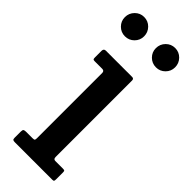

<svg xmlns="http://www.w3.org/2000/svg" viewBox="-242 -749 773 773"><g transform="rotate(45 144.0 -362.5)"><path d="M84.5 -458H42Q35 -458 33.2 -460.2Q31.5 -462.5 31.5 -469.5V-507Q31.5 -520 43.5 -520H193Q203 -520 203 -509.5V-74Q203 -62 213.5 -62H256Q263 -62 265.5 -60.5Q268 -59 268 -51.5V-12.5Q268 -5 266.5 -2.5Q265 0 257.5 0H46.5Q38 0 34.8 -2Q31.5 -4 31.5 -12V-47Q31.5 -57 35 -59.5Q38.5 -62 47.5 -62H84.5Q93 -62 94.8 -64.8Q96.5 -67.5 96.5 -75.5V-446Q96.5 -458 84.5 -458ZM233.5 -615Q210.5 -615 194.5 -631Q178.5 -647 178.5 -669.5Q178.5 -692.5 194.5 -708.8Q210.5 -725 233.5 -725Q256 -725 272 -708.8Q288 -692.5 288 -669.5Q288 -647 272 -631Q256 -615 233.5 -615ZM56.5 -615Q34 -615 18 -631Q2 -647 2 -669.5Q2 -692.5 18 -708.8Q34 -725 56.5 -725Q79.5 -725 95.5 -708.8Q111.5 -692.5 111.5 -669.5Q111.5 -647 95.5 -631Q79.5 -615 56.5 -615Z"/></g></svg>

Font: Besley* Narrow Medium
Style: Regular
Weight: 500
Width: 4
Designer: Owen Earl
Foundry: indestructible type*
Version: Version 3.000; ttfautohint (v1.8.3)